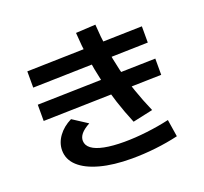

<svg xmlns="http://www.w3.org/2000/svg" viewBox="-145 -990 1291 1217"><g transform="rotate(-20 500.0 -381.5)"><path d="M545 56.7Q422 56.7 332.2 32.3Q242.3 8 194 -36.7Q145.7 -81.3 145.7 -143Q145.7 -193 177.9 -237.5Q210 -282 266.7 -310.3L366.3 -245.7Q326.3 -224 307.8 -201.7Q289.3 -179.3 289.9 -154.7Q290.6 -124 318.8 -102.6Q347 -81.3 402 -70.3Q457 -59.3 535.7 -59.3Q608.3 -59.3 689.3 -69Q770.3 -78.6 841.7 -95L860 21Q786.3 38.3 705 47.5Q623.7 56.7 545 56.7ZM100 -358.7V-468.3L900 -488.3V-378.7ZM634 -159.3Q602 -235.7 576.2 -314.8Q550.4 -394 531.5 -475.5Q512.7 -557 500.5 -641.3Q488.4 -725.7 483.4 -813L616.6 -820.3Q621.3 -736.3 633 -657Q644.6 -577.7 663.1 -500.3Q681.6 -423 708.3 -345.5Q735 -268 769.6 -188.7ZM110 -580V-689.6L890 -709.6V-600Z"/></g></svg>

Font: M PLUS 1 Thin
Style: Regular
Weight: 100
Designer: Coji Morishita
Foundry: UNDERFOREST DESIGN
Version: Version 1.001